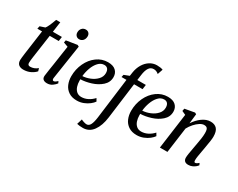

<svg xmlns="http://www.w3.org/2000/svg" viewBox="-125 -1402 2774 2241"><g transform="rotate(30 1262.0 -281.5)"><path d="M168 -176Q164.5 -151 162.2 -130.5Q160 -110 160 -93Q160 -59.5 192.5 -59.5Q248 -59.5 292 -97.5L303 -60.5Q279.5 -32.5 236.5 -11.2Q193.5 10 140 10Q100.5 10 77.5 -9.5Q54.5 -29 54.5 -70.5Q54.5 -88.5 64 -161L109 -486.5H45.5L53.5 -523.5L120 -545.5Q144 -572 184 -685H240L220.5 -546H342L333.5 -486.5H212.5Z M393.5 -54.5Q396 -78 405.2 -138.5Q414.5 -199 418 -220Q447.5 -411.5 456.5 -480L395 -502.5L401 -534.5L547 -557.5L568.5 -546.5L498.5 -86Q497.5 -79 497.5 -75.5Q497.5 -63.5 502.2 -57.2Q507 -51 514.5 -51Q525 -51 536.2 -57.8Q547.5 -64.5 564 -80.5L576.5 -56Q561.5 -34 531 -12Q500.5 10 460 10Q426 10 408 -6Q390 -22 393.5 -54.5ZM471 -684Q471 -717.5 491 -739.2Q511 -761 542 -761Q568 -761 583.5 -744.2Q599 -727.5 599 -702Q598.5 -667 579 -645Q559.5 -623 528.5 -623Q503.5 -623 487.2 -640Q471 -657 471 -684Z M1069 -94.5Q1053 -71 1022.8 -47Q992.5 -23 950.5 -6.2Q908.5 10.5 861 10.5Q794.5 10.5 750.5 -19.2Q706.5 -49 686 -97.8Q665.5 -146.5 665.5 -204Q665.5 -299 704 -381Q742.5 -463 809.5 -511.8Q876.5 -560.5 958 -560.5Q1027.5 -560.5 1063 -527.2Q1098.5 -494 1098.5 -440Q1098.5 -370 1044.8 -322.2Q991 -274.5 915.5 -251Q840 -227.5 775.5 -226Q775 -220 775 -208Q775 -165.5 786.8 -130.2Q798.5 -95 823.5 -73.5Q848.5 -52 887 -52Q931 -52 972.5 -72.8Q1014 -93.5 1048 -130.5ZM777 -270Q827.5 -272.5 879 -293.8Q930.5 -315 964.2 -352Q998 -389 998 -436Q998 -473 981.8 -492.2Q965.5 -511.5 935.5 -511.5Q891 -511.5 856.8 -474.8Q822.5 -438 802.2 -382Q782 -326 777 -270Z M1263 -600.5Q1272.5 -661.5 1301.5 -710.2Q1330.5 -759 1374.5 -787Q1418.5 -815 1470 -815Q1520 -815 1551 -802.5L1526.5 -730.5Q1497 -757.5 1460 -757.5Q1419.5 -757.5 1396.5 -722.8Q1373.5 -688 1365 -622L1355.5 -551H1470.5L1462 -489H1347.5L1285 -7Q1270 110 1219.2 180.2Q1168.5 250.5 1085 251.5Q1062.5 252 1039.8 249.5Q1017 247 1003.5 243L1025.5 171Q1033 176.5 1058.2 185Q1083.5 193.5 1099.5 193.5Q1131 193.5 1148.5 160Q1166 126.5 1175 59L1245 -489H1178.5L1185.5 -522.5L1255.5 -549.5Z M1876 -94.5Q1860 -71 1829.8 -47Q1799.5 -23 1757.5 -6.2Q1715.5 10.5 1668 10.5Q1601.5 10.5 1557.5 -19.2Q1513.5 -49 1493 -97.8Q1472.5 -146.5 1472.5 -204Q1472.5 -299 1511 -381Q1549.5 -463 1616.5 -511.8Q1683.5 -560.5 1765 -560.5Q1834.5 -560.5 1870 -527.2Q1905.5 -494 1905.5 -440Q1905.5 -370 1851.8 -322.2Q1798 -274.5 1722.5 -251Q1647 -227.5 1582.5 -226Q1582 -220 1582 -208Q1582 -165.5 1593.8 -130.2Q1605.5 -95 1630.5 -73.5Q1655.5 -52 1694 -52Q1738 -52 1779.5 -72.8Q1821 -93.5 1855 -130.5ZM1584 -270Q1634.5 -272.5 1686 -293.8Q1737.5 -315 1771.2 -352Q1805 -389 1805 -436Q1805 -473 1788.8 -492.2Q1772.5 -511.5 1742.5 -511.5Q1698 -511.5 1663.8 -474.8Q1629.5 -438 1609.2 -382Q1589 -326 1584 -270Z M2135.5 -418Q2175.5 -480 2230 -519.5Q2284.5 -559 2342 -559Q2397 -559 2426.5 -526.5Q2456 -494 2456 -421Q2456 -398 2451 -363.5Q2446 -329 2437 -277Q2433 -255 2431.5 -244.5L2423.5 -201Q2415.5 -157 2411.2 -128.8Q2407 -100.5 2407 -80Q2407 -51 2421.5 -51Q2441 -51 2468.5 -76.5L2480.5 -51.5Q2474 -41 2457.8 -26.5Q2441.5 -12 2416.8 -1Q2392 10 2363.5 10Q2331 10 2315 -5.8Q2299 -21.5 2299 -50.5Q2299 -70 2304 -102.8Q2309 -135.5 2318.5 -185.5L2325 -222L2327 -233.5Q2337.5 -288.5 2343.8 -331.2Q2350 -374 2350 -408Q2350 -438.5 2344.8 -455.5Q2339.5 -472.5 2327.5 -479.8Q2315.5 -487 2294.5 -487Q2268.5 -487 2237.2 -467Q2206 -447 2176.2 -413.5Q2146.5 -380 2126 -341.5L2079.5 0H1978L2043 -478L1991.5 -501.5L1998 -535.5L2129.5 -559L2150 -548Z"/></g></svg>

Font: Merriweather Text
Style: Italic
Weight: 400
Italic angle: -7.8°
Designer: Eben Sorkin
Foundry: Eben Sorkin
Version: Version 2.100